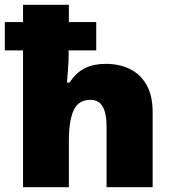

<svg xmlns="http://www.w3.org/2000/svg" viewBox="-20 -780 720 800"><path d="M267 -760V-688H381V-570H266V-550Q266 -527 263.5 -493Q261 -459 259 -436H270Q297 -478 334 -496Q371 -514 421 -514Q476 -514 520 -493Q564 -472 590 -427.5Q616 -383 616 -312V0H424V-253Q424 -364 358 -364Q306 -364 286.5 -320Q267 -276 267 -193V0H76V-570H0V-688H76V-760Z"/></svg>

Font: Noto Kufi Arabic Black
Style: Regular
Weight: 900
Designer: Monotype Design Team, David Williams, Khaled Hosny
Foundry: Google LLC
Version: Version 2.109; ttfautohint (v1.8.4.7-5d5b)